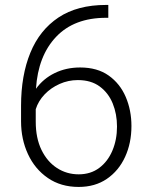

<svg xmlns="http://www.w3.org/2000/svg" viewBox="-20 -736 595 766"><path d="M403.3 -716.3H412.1V-665H403.3Q275.9 -665 203.9 -589.1Q131.8 -513.2 123.5 -381.8Q152.8 -422.4 198.5 -444.6Q244.1 -466.8 299.8 -466.8Q368.2 -466.8 413.6 -434.6Q459 -402.3 481.7 -349.1Q504.4 -295.9 504.4 -233.4Q504.4 -165 479 -109.9Q453.6 -54.7 406.5 -22.5Q359.4 9.8 293.9 9.8Q222.7 9.8 170.9 -25.9Q119.1 -61.5 91.6 -121.1Q64 -180.7 64 -252V-314Q64 -435.1 101.1 -525.6Q138.2 -616.2 213.4 -666.3Q288.6 -716.3 403.3 -716.3ZM122.6 -250.5Q122.6 -185.1 145.5 -137.9Q168.5 -90.8 207.3 -65.7Q246.1 -40.5 293.9 -40.5Q341.8 -40.5 376 -66.2Q410.2 -91.8 428.5 -135.3Q446.8 -178.7 446.8 -231Q446.8 -281.2 429.7 -323.2Q412.6 -365.2 377.9 -390.9Q343.3 -416.5 290.5 -416.5Q252.4 -416.5 217.8 -401.1Q183.1 -385.7 158 -359.4Q132.8 -333 122.6 -300.3Z"/></svg>

Font: Vazirmatn RD UI ExtraLight
Style: Regular
Weight: 200
Designer: Saber Rastikerdar
Foundry: Saber Rastikerdar
Version: Version 33.003